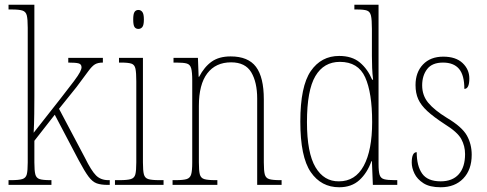

<svg xmlns="http://www.w3.org/2000/svg" viewBox="-20 -780 2053 810"><path d="M16 0V-20H27Q59 -20 74 -24.5Q89 -29 93 -44.5Q97 -60 97 -95V-663Q97 -699 93 -715Q89 -731 74.5 -735.5Q60 -740 30 -740H16V-760H125V-373Q125 -342 124.5 -299Q124 -256 122 -220L236 -365Q272 -411 291.5 -437Q311 -463 317.5 -476Q324 -489 324 -496Q324 -509 312 -512.5Q300 -516 268 -516V-536H414V-516Q393 -516 380.5 -508.5Q368 -501 352 -479Q336 -457 303 -413L229 -321L338 -115Q365 -60 385 -40Q405 -20 437 -20H443V0H434Q406 0 388 -6.5Q370 -13 353.5 -35Q337 -57 312 -104L211 -296L125 -186V-95Q125 -60 129 -44.5Q133 -29 147 -24.5Q161 -20 192 -20H197V0Z M564 -658Q553 -658 547.5 -666Q542 -674 542 -698Q542 -721 547.5 -729.5Q553 -738 564 -738Q574 -738 580.5 -729.5Q587 -721 587 -698Q587 -674 580.5 -666Q574 -658 564 -658ZM465 0V-20H485Q517 -20 532 -24.5Q547 -29 551 -44.5Q555 -60 555 -95V-437Q555 -473 551.5 -490Q548 -507 534.5 -511.5Q521 -516 491 -516H482V-536H583V-95Q583 -60 587 -44.5Q591 -29 605.5 -24.5Q620 -20 652 -20H670V0Z M708 0V-20H721Q753 -20 767.5 -24.5Q782 -29 786.5 -44.5Q791 -60 791 -95V-441Q791 -476 786.5 -492Q782 -508 768 -512Q754 -516 724 -516H712V-536H815L818 -456H820Q842 -498 873 -520Q904 -542 953 -542Q1027 -542 1060 -498Q1093 -454 1093 -361V-95Q1093 -60 1097 -44.5Q1101 -29 1115.5 -24.5Q1130 -20 1161 -20H1168V0H1065V-364Q1065 -433 1040 -475Q1015 -517 955 -517Q890 -517 854.5 -470.5Q819 -424 819 -333V-95Q819 -60 823 -44.5Q827 -29 841.5 -24.5Q856 -20 888 -20H897V0Z M1411 10Q1335 10 1291 -54Q1247 -118 1247 -267Q1247 -416 1291 -480Q1335 -544 1411 -544Q1465 -544 1498 -516.5Q1531 -489 1550 -444H1554Q1551 -468 1550 -493.5Q1549 -519 1549 -544V-658Q1549 -697 1545 -714Q1541 -731 1528 -735.5Q1515 -740 1486 -740H1475V-760H1577V-88Q1577 -57 1581.5 -42.5Q1586 -28 1600.5 -24Q1615 -20 1645 -20H1656V0H1553L1549 -100H1547Q1529 -50 1496 -20Q1463 10 1411 10ZM1410 -15Q1479 -15 1514.5 -80.5Q1550 -146 1550 -265Q1550 -389 1520.5 -454Q1491 -519 1414 -519Q1346 -519 1310.5 -459Q1275 -399 1275 -265Q1275 -135 1311 -74.5Q1347 -14 1410 -15Z M1839 10Q1793 10 1766.5 -7Q1740 -24 1728.5 -48Q1717 -72 1717 -94Q1717 -138 1738 -138Q1738 -80 1761 -47.5Q1784 -15 1839 -15Q1889 -15 1915.5 -45Q1942 -75 1942 -130Q1942 -164 1926 -193.5Q1910 -223 1855 -257Q1809 -287 1782.5 -311.5Q1756 -336 1744.5 -361.5Q1733 -387 1733 -421Q1733 -475 1764.5 -508Q1796 -541 1850 -541Q1903 -541 1931.5 -514Q1960 -487 1960 -449Q1960 -405 1939 -405Q1939 -463 1916.5 -489.5Q1894 -516 1849 -516Q1803 -516 1782 -488.5Q1761 -461 1761 -420Q1761 -377 1787 -346Q1813 -315 1865 -283Q1929 -245 1949.5 -208.5Q1970 -172 1970 -127Q1970 -64 1934.5 -27Q1899 10 1839 10Z"/></svg>

Font: Noto Serif Tamil Condensed Thin
Style: Regular
Weight: 100
Width: 3
Designer: Indian Type Foundry, Tom Grace, and the Monotype Design Team
Foundry: Monotype Imaging Inc.
Version: Version 2.004; ttfautohint (v1.8.4.7-5d5b)